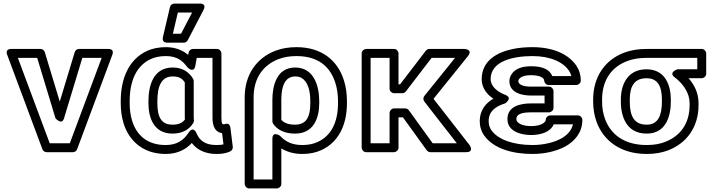

<svg xmlns="http://www.w3.org/2000/svg" viewBox="-20 -827 4006 1075"><path d="M338.5 -164.8 441 -503H549.2L370.9 -25H258.3L80 -503H188.2L290.7 -164.8C290.7 -164.8 325.9 -123.2 338.5 -164.8ZM314.6 -258.3 230.7 -535.2C227.7 -545.1 217.9 -553 206.8 -553H44C4.4 -553 20.6 -519.3 20.6 -519.3L217.5 8.7C221 18.3 230.5 25 240.9 25H388.3C398.5 25 408.1 18.5 411.7 8.7L608.6 -519.3C622.5 -556.3 585.2 -553 585.2 -553H422.4C412.1 -553 401.7 -545.9 398.5 -535.2Z M908.7 -513C970.2 -513 1002.4 -487.5 1029.2 -450.4C1029.2 -450.4 1065.6 -411.9 1074.1 -460.7L1081.5 -503H1169.7V-171C1169.7 -143 1172.5 -88.9 1223.4 -81.6L1231.2 -18.7C1220.5 -16 1209.2 -15 1191.4 -15C1128.6 -15 1097.7 -40.1 1080.2 -80.9C1080.2 -80.9 1063.2 -125.1 1036.4 -84.9C1009.2 -44 974.1 -15 907.6 -15C799.9 -15 742.8 -74.6 719.2 -152.7C710.5 -181.7 706 -214.1 706 -250V-260C706 -377 745.3 -458.3 821.1 -495C845.4 -506.8 874.3 -513 908.7 -513ZM908.7 -563C868.3 -563 831.5 -555.6 799.4 -540C700.4 -492.1 656 -387.2 656 -260V-250C656 -209.9 661 -172.6 671.4 -138.3C700 -43.3 776.8 35 907.6 35C973.6 35 1020.7 9.7 1054.1 -26.4C1082.4 11.5 1129.3 35 1191.4 35C1221 35 1244.2 32 1268.8 20.8C1278 16.6 1284.7 5.9 1283.3 -5.1L1270.1 -111.1C1265.9 -144.8 1239.6 -132.5 1235.6 -131.1C1235.6 -131.1 1234.5 -131 1233.2 -131C1224.4 -131 1219.7 -134.4 1219.7 -171V-528C1219.7 -538.7 1209.8 -553 1194.7 -553H1060.5C1049.6 -553 1038 -544.6 1035.9 -532.3L1033.6 -519.6C1003.6 -545.1 962.4 -563 908.7 -563ZM1061.1 -385.8C1040 -421.1 1004.6 -449 947.2 -449C834.9 -449 811.1 -341.6 811.1 -260V-250C811.1 -168.8 840 -79 946.1 -79C1001.2 -79 1039.5 -101.7 1061.9 -137.8C1064.4 -141.8 1065.7 -147.4 1065.7 -151C1065.7 -160.4 1064.6 -167.1 1064.6 -171V-373C1064.6 -377.5 1063.4 -381.9 1061.1 -385.8ZM1014.6 -365.8V-171C1014.6 -165.8 1014.9 -163.4 1015.3 -158.1C1002 -140.6 983.8 -129 946.1 -129C881.1 -129 861.1 -174.5 861.1 -250V-260C861.1 -341.3 881.5 -399 947.2 -399C984 -399 1000.3 -386.8 1014.6 -365.8ZM975.8 -757H1055.6L993.6 -638H947.9ZM956 -807C945.3 -807 934.4 -799.2 931.7 -787.7L892.1 -618.7C885.3 -589.9 910.4 -588 916.4 -588H1008.8C1017.4 -588 1026.6 -593.1 1031 -601.5L1119 -770.5C1140.1 -811 1096.8 -807 1096.8 -807Z M1673.1 -15C1612 -15 1577.1 -35.6 1548.3 -66.1C1548.3 -66.1 1505.1 -97.5 1505.1 -49V178H1400V-282C1400 -391.6 1454.9 -463.2 1538.6 -495.7C1567.9 -507.1 1601.6 -513 1640.1 -513C1764.6 -513 1829.1 -451.2 1857.2 -364.3C1867.3 -333.1 1872.5 -298.4 1872.5 -260V-250C1872.5 -139.8 1832.7 -66.2 1758.9 -32.2C1734.4 -20.9 1706 -15 1673.1 -15ZM1673.1 35C1712 35 1747.9 27.9 1779.8 13.2C1875.9 -31 1922.5 -128 1922.5 -250V-260C1922.5 -302.9 1916.7 -342.9 1904.8 -379.7C1870.9 -484.5 1785.3 -563 1640.1 -563C1596.5 -563 1556.5 -556.3 1520.5 -542.3C1418.4 -502.7 1350 -410.7 1350 -282V203C1350 213.7 1359.9 228 1375 228H1530.1C1540.8 228 1555.1 218.1 1555.1 203V4C1585.5 22.8 1624.8 35 1673.1 35ZM1632.4 -449C1527.9 -449 1505.1 -343.6 1505.1 -270V-148C1505.1 -143 1507.1 -137.3 1509.4 -133.9C1534.2 -97.5 1577.3 -79 1632.4 -79C1738.2 -79 1767.4 -169 1767.4 -250V-260C1767.4 -349.4 1735.7 -449 1632.4 -449ZM1632.4 -129C1592 -129 1568.9 -140.3 1555.1 -156.4V-270C1555.1 -343.7 1575.9 -399 1632.4 -399C1648.6 -399 1660.5 -395.6 1669.8 -389.8C1701.4 -370.1 1717.4 -324.7 1717.4 -260V-250C1717.4 -174.9 1697 -129 1632.4 -129Z M2248.9 -220H2186.2C2171.1 -220 2161.2 -205.7 2161.2 -195V-25H2055V-503H2161.2V-330C2161.2 -314.9 2175.5 -305 2186.2 -305H2232.4C2240.4 -305 2248.4 -309.7 2252.2 -314.8L2396.5 -503H2527.8L2355.9 -289.7C2348.5 -280.5 2349.1 -267 2355.7 -258.6L2537.6 -25H2402.5L2269.2 -209.6C2264.4 -216.3 2255.8 -220 2248.9 -220ZM2236.1 -170 2369.4 14.6C2373.5 20.3 2381.5 25 2389.7 25H2588.8C2638.3 25 2608.5 -15.4 2608.5 -15.4L2407.3 -273.7L2599.5 -512.3C2630.6 -550.9 2580 -553 2580 -553H2384.2C2377.8 -553 2369.2 -549.6 2364.4 -543.2L2220.1 -355H2211.2V-528C2211.2 -538.7 2201.3 -553 2186.2 -553H2030C2019.3 -553 2005 -543.1 2005 -528V0C2005 10.7 2014.9 25 2030 25H2186.2C2196.9 25 2211.2 15.1 2211.2 0V-170Z M3080.5 -131H3188C3179.9 -95.3 3154.7 -69.8 3122.6 -51.8C3084.1 -30.2 3024.8 -15 2961.6 -15C2853 -15 2768.7 -45.9 2732.2 -96.6C2721.4 -111.6 2716 -128.3 2716 -149C2716 -201.8 2751.6 -230.9 2808.3 -248.1C2808.3 -248.1 2853.3 -278.4 2810.1 -295.3C2763.4 -313.5 2727 -344.1 2727 -384C2727 -482 2846.3 -513 2961.6 -513C3060.9 -513 3133.6 -479.7 3166.2 -430.2C3172.3 -421.1 3176.4 -411.3 3179 -401H3072.2C3051.9 -450.4 2993 -456 2952.8 -456C2906.7 -456 2860.9 -444.2 2840.5 -405.1C2835.3 -395.2 2832.1 -384.3 2832.1 -373C2832.1 -306.7 2903.2 -292 2953.9 -292H3029V-248H2953.9C2897.6 -248 2821.1 -234.7 2821.1 -160C2821.1 -88.8 2901.4 -71 2952.8 -71C3006.5 -71 3061.1 -86.3 3080.5 -131ZM2953.9 -198H3054C3064.7 -198 3079 -207.9 3079 -223V-317C3079 -327.7 3069.1 -342 3054 -342H2953.9C2901.1 -342 2882.1 -357.1 2882.1 -373C2882.1 -375 2882.6 -377.8 2884.7 -381.9C2891.3 -394.3 2912.3 -406 2952.8 -406C3002.6 -406 3026.8 -391 3026.8 -376C3026.8 -365.3 3036.7 -351 3051.8 -351H3206.9C3217.6 -351 3231.9 -360.9 3231.9 -376C3231.9 -405.7 3223.9 -433.6 3208 -457.8C3162.1 -527.2 3070.4 -563 2961.6 -563C2921.3 -563 2884.2 -559.6 2850.3 -552.5C2767.3 -535.1 2677 -489.6 2677 -384C2677 -334 2706.7 -298.6 2742.2 -274.4C2699.3 -249.8 2666 -208.9 2666 -149C2666 -119 2674.6 -91.1 2691.6 -67.4C2743.2 4.2 2846.2 35 2961.6 35C3032.4 35 3099 18.7 3147.1 -8.2C3195.1 -35.1 3240.7 -83 3240.7 -156C3240.7 -166.7 3230.8 -181 3215.7 -181H3060.6C3049.9 -181 3035.6 -171.1 3035.6 -156C3035.6 -153.1 3035 -150.9 3032.8 -147.6C3023 -133.1 2996.3 -121 2952.8 -121C2900.1 -121 2871.1 -140 2871.1 -160C2871.1 -184.9 2893.9 -198 2953.9 -198Z M3884 -439H3772.6C3772.6 -439 3720.7 -422 3757.5 -394.1C3792.7 -367.4 3821.8 -332.4 3835.1 -289.6C3839.1 -276.7 3841.1 -263.3 3841.1 -249V-239C3841.1 -132.9 3787.2 -65.1 3705.1 -32.8C3675.6 -21.1 3641 -15 3601 -15C3472.7 -15 3398.9 -76.2 3367.6 -160.7C3356.6 -190.3 3351 -222.9 3351 -259V-269C3351 -380.6 3405.8 -452.4 3491.7 -485.1C3522.4 -496.9 3558.3 -503 3599.9 -503H3884ZM3835.6 -389H3909C3919.7 -389 3934 -398.9 3934 -414V-528C3934 -538.7 3924.1 -553 3909 -553H3599.9C3553.5 -553 3511.3 -546.1 3473.8 -531.9C3369.3 -492 3301 -399.4 3301 -269V-259C3301 -217.7 3307.5 -179 3320.7 -143.3C3359.2 -39.4 3454.4 35 3601 35C3646.1 35 3687 28.1 3723.5 13.8C3822.8 -25.4 3891.1 -113.1 3891.1 -239V-249C3891.1 -310 3865.2 -354 3835.6 -389ZM3599.9 -439C3493.7 -439 3456.1 -354 3456.1 -269V-259C3456.1 -171.7 3489 -79 3601 -79C3709.6 -79 3736 -178.6 3736 -259V-269C3736 -349.4 3704.5 -439 3599.9 -439ZM3599.9 -389C3663.8 -389 3686 -342.2 3686 -269V-259C3686 -181.4 3665.2 -129 3601 -129C3528.9 -129 3506.1 -178.9 3506.1 -259V-269C3506.1 -343 3531 -389 3599.9 -389Z"/></svg>

Font: Asimov
Style: WidOu
Weight: 500
Designer: Google
Version: Version 2.000980; 2014